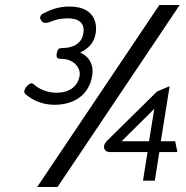

<svg xmlns="http://www.w3.org/2000/svg" viewBox="-20 -672 741 764"><path d="M85 -327C75 -313 73 -303 84 -295C110 -274 147 -255 197 -255C267 -255 334 -288 347 -372C354 -419 331 -449 299 -463C329 -477 355 -500 361 -541C364 -557 372 -646 256 -646C214 -646 182 -634 151 -618C145 -615 141 -610 139 -600C145 -590 147 -571 185 -587C204 -595 225 -599 250 -599C292 -599 318 -581 312 -541C305 -495 266 -481 229 -481C213 -481 209 -476 206 -460C203 -444 207 -438 222 -438C279 -438 301 -397 297 -372C290 -326 254 -303 205 -303C167 -303 135 -318 115 -336C106 -346 94 -338 85 -327ZM128 72H209L695 -652H614ZM404 -110C385 -90 395 -67 415 -67H567L549 47H596L614 -67H686L677 -110H620L655 -329L605 -308ZM464 -110 594 -239 573 -110Z"/></svg>

Font: Charger Pro
Style: Obl
Weight: 400
Designer: Jasper
Foundry: Cannot Into Space Fonts
Version: Version 1.09